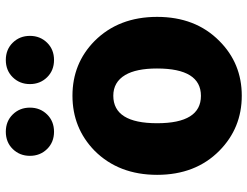

<svg xmlns="http://www.w3.org/2000/svg" viewBox="-118 -740 872 677"><g transform="rotate(-90 318.5 -402.0)"><path d="M125 -65Q40 -149 40 -284.5Q40 -420 125 -505Q205 -583 319 -583Q433 -583 512 -505Q597 -420 597 -284.5Q597 -149 512 -65Q433 14 319 14Q205 14 125 -65ZM415 -285Q415 -358 392 -397Q367 -439 319 -439Q222 -439 222 -284.5Q222 -130 318.5 -130Q415 -130 415 -285ZM192 -648Q155 -648 131 -672.5Q107 -697 107 -733Q107 -769 131 -793.5Q155 -818 192 -818Q229 -818 253 -793.5Q277 -769 277 -733Q277 -697 253 -672.5Q229 -648 192 -648ZM445 -648Q408 -648 384 -672.5Q360 -697 360 -733Q360 -769 384 -793.5Q408 -818 445 -818Q482 -818 506 -793.5Q530 -769 530 -733Q530 -697 506 -672.5Q482 -648 445 -648Z"/></g></svg>

Font: Resource Han Rounded KR Heavy
Style: Regular
Weight: 900
Designer: Cyano Hao (round all glyphs); Ryoko NISHIZUKA 西塚涼子 (kana, bopomofo & ideographs); Paul D. Hunt (Latin, Greek & Cyrillic)
Foundry: Cyano Hao
Version: 0.990